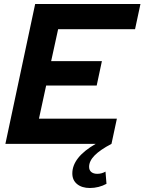

<svg xmlns="http://www.w3.org/2000/svg" viewBox="-20 -720 723 961"><path d="M430 221Q390 221 366 201.5Q342 182 342 148Q342 108 371 71Q400 34 459 0H7L156 -700H683L656 -574H271L236 -414H490L464 -292H211L175 -126H565L538 0Q481 30 453.5 58Q426 86 426 115Q426 132 437 141Q448 150 467 150Q489 150 508 139L513 200Q495 210 473.5 215.5Q452 221 430 221Z"/></svg>

Font: Red Hat Display ExtraBold
Style: Italic
Weight: 800
Italic angle: -12°
Designer: Pentagram, MCKL
Foundry: Pentagram, MCKL
Version: Version 1.023